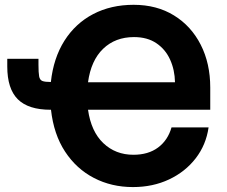

<svg xmlns="http://www.w3.org/2000/svg" viewBox="-20 -757 930 787"><path d="M524.9 9.8Q437 9.8 365 -27.6Q293 -64.9 246.6 -135.7Q200.2 -206.5 189 -307.1H187.5Q96.2 -307.1 53 -350.1Q9.8 -393.1 9.8 -484.4V-516.1H137.7V-491.7Q137.7 -459 140.4 -444.1Q143.1 -429.2 153.8 -425Q164.6 -420.9 188.5 -420.9Q199.2 -519 244.1 -590.1Q289.1 -661.1 361.8 -699.2Q434.6 -737.3 527.8 -737.3Q622.6 -737.3 693.1 -693.8Q763.7 -650.4 802.7 -573.7Q841.8 -497.1 841.8 -397.9V-307.1H340.8Q353.5 -217.8 403.6 -170.2Q453.6 -122.6 526.9 -122.6Q587.9 -122.6 627.9 -152.3Q668 -182.1 683.1 -234.9H835Q824.7 -163.1 782 -107.9Q739.3 -52.7 672.9 -21.5Q606.4 9.8 524.9 9.8ZM340.8 -419.9H697.3Q696.3 -470.7 677.2 -512.7Q658.2 -554.7 621.1 -579.8Q584 -605 529.3 -605Q452.6 -605 402.8 -557.1Q353 -509.3 340.8 -419.9Z"/></svg>

Font: Inter-Bold
Style: Bold
Weight: 700
Designer: Rasmus Andersson
Foundry: rsms
Version: Version 4.000;git-a52131595